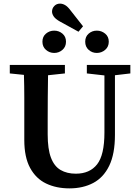

<svg xmlns="http://www.w3.org/2000/svg" viewBox="-20 -1022 769 1059"><path d="M459 -617V-664H699V-617L614 -607V-278Q614 -173 582.5 -108Q551 -43 494.5 -13Q438 17 363 17Q290 17 234 -10Q178 -37 146 -96Q114 -155 114 -250V-359Q114 -421 114 -483.5Q114 -546 112 -609L34 -617V-664H338V-617L245 -607Q244 -546 243.5 -484Q243 -422 243 -359V-281Q243 -200 261 -152.5Q279 -105 314 -84.5Q349 -64 398 -64Q475 -64 515.5 -115.5Q556 -167 556 -291V-606ZM311 -903Q286 -917 276.5 -931Q267 -945 267 -958Q267 -976 279.5 -989Q292 -1002 311 -1002Q325 -1002 339 -994Q353 -986 368 -966L438 -877L413 -847ZM279 -730Q253 -730 233.5 -747Q214 -764 214 -792Q214 -820 233.5 -836.5Q253 -853 279 -853Q305 -853 324.5 -836.5Q344 -820 344 -792Q344 -764 324.5 -747Q305 -730 279 -730ZM514 -730Q488 -730 469 -747Q450 -764 450 -792Q450 -820 469 -836.5Q488 -853 514 -853Q540 -853 560 -836.5Q580 -820 580 -792Q580 -764 560 -747Q540 -730 514 -730Z"/></svg>

Font: Source Serif 4 Semibold
Style: Regular
Weight: 600
Designer: Frank Grießhammer
Foundry: Adobe
Version: Version 4.005;hotconv 1.1.0;makeotfexe 2.6.0